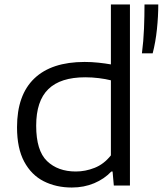

<svg xmlns="http://www.w3.org/2000/svg" viewBox="-20 -828 726 857"><path d="M300.5 9Q230.5 9 175.2 -19Q120 -47 88 -106.5Q56 -166 56 -260Q56 -404 133.2 -477.8Q210.5 -551.5 357.5 -551.5Q389.5 -551.5 419.8 -548.2Q450 -545 475 -540.5V-808H560V0H488L482.5 -62.5H477Q446 -29.5 400.5 -10.2Q355 9 300.5 9ZM318.5 -62.5Q361 -62.5 402.2 -78.8Q443.5 -95 475 -134.5V-469.5Q451.5 -475.5 421.5 -479.2Q391.5 -483 360.5 -483Q250 -483 195.8 -430.2Q141.5 -377.5 141.5 -267Q141.5 -155.5 190 -109Q238.5 -62.5 318.5 -62.5ZM613.5 -590Q620.5 -644 622.8 -700.8Q625 -757.5 625 -808H686.5Q686.5 -755.5 680.5 -697.8Q674.5 -640 661.5 -590Z"/></svg>

Font: Encode Sans Exp
Style: Regular
Weight: 400
Width: 7
Designer: Multiple Designers
Foundry: Impallari Type
Version: Version 3.002; ttfautohint (v1.8.3) -l 8 -r 50 -G 200 -x 14 